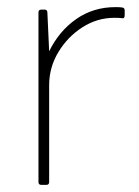

<svg xmlns="http://www.w3.org/2000/svg" viewBox="-20 -519 390 539"><path d="M96 0Q88 0 88 -8V-484Q88 -492 96 -492H105Q113 -492 113 -484L118 -375Q146 -432 194 -465.5Q242 -499 304 -499Q318 -499 323 -498Q330 -497 330 -490V-476Q330 -466 322 -468Q316 -469 301 -469Q253 -469 211.5 -442.5Q170 -416 144 -373Q118 -330 118 -280V-8Q118 0 110 0Z"/></svg>

Font: LINE Seed Sans Thin
Style: Regular
Weight: 250
Designer: LINE VX Design & Dalton Maag Ltd & Sandoll Inc
Foundry: Dalton Maag Ltd
Version: Version 1.003